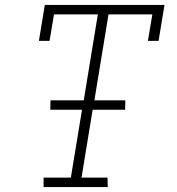

<svg xmlns="http://www.w3.org/2000/svg" viewBox="-20 -755 715 775"><path d="M156 0V-38H266L311 -312H183L184 -350H318L375 -697H198L180 -590H137L161 -735H644L620 -590H577L595 -697H418L361 -350H486L485 -312H354L309 -38H414L415 0Z"/></svg>

Font: Iosevka Etoile Extralight
Style: Italic
Weight: 200
Italic angle: -9°
Designer: Belleve Invis
Foundry: Belleve Invis
Version: Version 22.1.2; ttfautohint (v1.8.4)